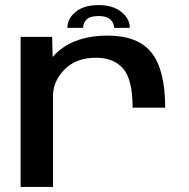

<svg xmlns="http://www.w3.org/2000/svg" viewBox="-20 -735 743 755"><path d="M501.5 -311.5Q501.5 -423 464 -465.5Q426.5 -508 358 -508Q279 -508 233.5 -461.5Q193 -420.5 188.5 -367V0H61V-590H185L187 -511Q197 -522.5 209.5 -533.5Q281 -595 402.5 -595Q523 -595 576.2 -527.5Q629.5 -460 629.5 -311.5ZM368 -715Q423.5 -715 457 -688.2Q490.5 -661.5 490.5 -625.5H428.5Q428.5 -645 413.8 -658.5Q399 -672 368 -672Q333.5 -672 320.2 -658.2Q307 -644.5 307 -625.5H245Q245 -661.5 277.2 -688.2Q309.5 -715 368 -715Z"/></svg>

Font: Anybody ExtraExpanded Medium
Style: Regular
Weight: 500
Width: 8
Designer: Tyler Finck
Foundry: Etcetera Type Company
Version: Version 1.010; ttfautohint (v1.8.3) -l 8 -r 50 -G 200 -x 14 